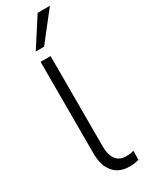

<svg xmlns="http://www.w3.org/2000/svg" viewBox="-249 -989 784 1032"><g transform="rotate(-30 143.0 -473.5)"><path d="M218 8Q154 8 119 -33.5Q84 -75 84 -151V-719H146V-159Q146 -123 155.5 -98.5Q165 -74 183.5 -61.5Q202 -49 228 -49Q241 -49 253 -50.5Q265 -52 277 -56L276 0Q261 4 247 6Q233 8 218 8ZM89 -780 202 -955H278L141 -780Z"/></g></svg>

Font: Nunitoga
Style: Light
Weight: 300
Designer: Vernon Adams
Foundry: Vernon Adams
Version: Version 1.0